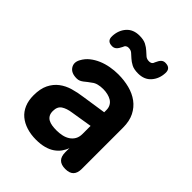

<svg xmlns="http://www.w3.org/2000/svg" viewBox="-224 -914 1047 1047"><g transform="rotate(45 300.0 -390.5)"><path d="M214 -683Q204 -662 194 -653Q184 -644 170 -644Q149 -644 139.5 -654Q130 -664 131 -684Q133 -730 160 -760.5Q187 -791 235 -791Q267 -791 286 -781Q305 -771 318 -759Q331 -747 342 -737.5Q353 -728 370 -728Q376 -728 381 -729.5Q386 -731 389 -733.5Q392 -736 394 -739.5Q396 -743 397 -747Q406 -768 415.5 -777Q425 -786 439 -786Q460 -786 470 -776Q480 -766 479 -746Q477 -701 450 -670Q423 -639 375 -639Q343 -639 324 -649Q305 -659 292 -671Q279 -683 268 -692.5Q257 -702 240 -702Q234 -702 229.5 -700.5Q225 -699 222 -696.5Q219 -694 217 -690.5Q215 -687 214 -683ZM394 -359V-376Q394 -394 386.5 -407.5Q379 -421 366 -429Q353 -437 336 -441Q319 -445 301 -445Q280 -445 262.5 -440.5Q245 -436 233 -426Q222 -419 213 -411.5Q204 -404 195.5 -397.5Q187 -391 178 -387Q169 -383 157 -383Q115 -383 98.5 -408.5Q82 -434 99 -465Q113 -491 135 -508.5Q157 -526 184 -537.5Q211 -549 241.5 -554.5Q272 -560 302 -560Q348 -560 388.5 -549.5Q429 -539 459.5 -516.5Q490 -494 508 -458.5Q526 -423 526 -372V-54Q526 -22 510.5 -6Q495 10 462.5 10Q430 10 414 -6Q398 -22 398 -55V-87Q392 -68 379 -50Q366 -32 346.5 -18.5Q327 -5 299.5 2.5Q272 10 236 10Q197 10 163.5 -0.5Q130 -11 106 -31Q82 -51 69 -81.5Q56 -112 56 -152Q56 -203 72.5 -236.5Q89 -270 116.5 -291Q144 -312 180 -322.5Q216 -333 255 -338ZM394 -254 271 -234Q235 -229 213 -214.5Q191 -200 191 -166Q191 -147 198 -135Q205 -123 217 -116.5Q229 -110 245 -107.5Q261 -105 280 -105Q302 -105 322.5 -109.5Q343 -114 359 -124.5Q375 -135 384.5 -151.5Q394 -168 394 -192Z"/></g></svg>

Font: Maple Mono Normal NL
Style: Bold
Weight: 700
Monospace: yes
Designer: subframe7536
Version: Version 7.000